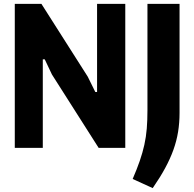

<svg xmlns="http://www.w3.org/2000/svg" viewBox="-20 -760 996 987"><path d="M662 160Q684 109 698.5 67Q713 25 722 -15.5Q731 -56 734.5 -99Q738 -142 738 -194V-740H903V-180Q903 -129 895.5 -82.5Q888 -36 871.5 10Q855 56 829 104Q803 152 765 207ZM56 -740H193L431 -366L470 -287H479V-740H624V0H487L247 -377L210 -455H200V0H56Z"/></svg>

Font: Encode Sans Compressed
Style: ExtraBold
Weight: 800
Designer: Pablo Impallari, Andres Torresi
Foundry: Pablo Impallari, Andres Torresi
Version: Version 1.000; ttfautohint (v1.00) -l 8 -r 50 -G 200 -x 14 -